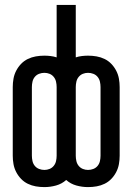

<svg xmlns="http://www.w3.org/2000/svg" viewBox="-20 -755 540 783"><path d="M161 8Q143 8 126 5Q109 2 93.5 -5.5Q78 -13 66 -25.5Q54 -38 46 -53.5Q38 -69 35 -86Q32 -103 32 -120V-400Q32 -417 35 -434Q38 -451 46 -466.5Q54 -482 66 -494.5Q78 -507 93.5 -514.5Q109 -522 126 -525Q143 -528 161 -528Q173 -528 186 -526.5Q199 -525 211 -521V-735H289V-521Q301 -525 314 -526.5Q327 -528 339 -528Q357 -528 374 -525Q391 -522 406.5 -514.5Q422 -507 434 -494.5Q446 -482 454 -466.5Q462 -451 465 -434Q468 -417 468 -400V-120Q468 -103 465 -86Q462 -69 454 -53.5Q446 -38 434 -25.5Q422 -13 406.5 -5.5Q391 2 374 5Q357 8 339 8Q315 8 291.5 1.5Q268 -5 250 -21Q232 -5 208.5 1.5Q185 8 161 8ZM161 -62Q172 -62 182 -66Q192 -70 199 -78.5Q206 -87 208.5 -98Q211 -109 211 -120V-400Q211 -411 208.5 -422Q206 -433 199 -441.5Q192 -450 182 -454Q172 -458 161 -458Q150 -458 139.5 -454Q129 -450 122 -441.5Q115 -433 112.5 -422Q110 -411 110 -400V-120Q110 -109 112.5 -98Q115 -87 122 -78.5Q129 -70 139.5 -66Q150 -62 161 -62ZM339 -62Q350 -62 360.5 -66Q371 -70 378 -78.5Q385 -87 387.5 -98Q390 -109 390 -120V-400Q390 -411 387.5 -422Q385 -433 378 -441.5Q371 -450 360.5 -454Q350 -458 339 -458Q328 -458 318 -454Q308 -450 301 -441.5Q294 -433 291.5 -422Q289 -411 289 -400V-120Q289 -109 291.5 -98Q294 -87 301 -78.5Q308 -70 318 -66Q328 -62 339 -62Z"/></svg>

Font: Iosevka SS04
Style: Regular
Weight: 400
Monospace: yes
Designer: Belleve Invis
Foundry: Belleve Invis
Version: Version 19.0.0; ttfautohint (v1.8.4)